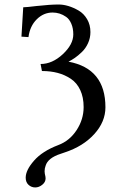

<svg xmlns="http://www.w3.org/2000/svg" viewBox="-20 -678 523 843"><path d="M134.8 145Q117.7 145 105.2 133.5Q92.8 122.1 92.8 102.1Q92.8 69.3 129.2 27.6Q165.5 -14.2 235.8 -41Q285.6 -59.6 316.4 -106.7Q347.2 -153.8 347.2 -208Q347.2 -251 332.3 -282.7Q317.4 -314.5 291 -332Q264.6 -349.6 233.2 -357.9Q201.7 -366.2 164.1 -366.2L158.2 -397Q209.5 -397 255.6 -439.9Q301.8 -482.9 301.8 -526.9Q301.8 -553.7 293.2 -573.7Q284.7 -593.8 270.5 -603.8Q256.3 -613.8 241.5 -618.4Q226.6 -623 210.9 -623Q171.4 -623 141.4 -593.3Q111.3 -563.5 105 -515.1L74.2 -517.1L82 -646Q95.2 -646 143.1 -651.9H144Q200.2 -658.2 237.8 -658.2Q257.8 -658.2 280 -651.6Q302.2 -645 325 -631.8Q347.7 -618.7 362.3 -594Q377 -569.3 377 -537.1Q377 -511.2 366.5 -488.3Q356 -465.3 339.4 -449.5Q322.8 -433.6 308.6 -423.8Q294.4 -414.1 280.8 -407.2Q442.9 -377 442.9 -207Q442.9 -143.1 393.8 -89.1Q344.7 -35.2 264.2 -8.8Q261.7 -7.8 247.1 -2.9Q190.4 15.1 180.2 49.8Q175.8 61.5 175.8 74.2Q175.8 75.7 176.3 79.3Q176.8 83 176.8 85Q180.2 98.6 180.2 105Q180.2 121.6 165.5 133.3Q150.9 145 134.8 145Z"/></svg>

Font: Common Serif News
Style: Regular
Weight: 450
Designer: Philipp H. Poll, Khaled Hosny
Foundry: Stefan Peev, Context Ltd.
Version: Version 1.026